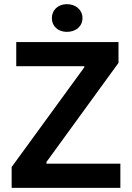

<svg xmlns="http://www.w3.org/2000/svg" viewBox="-20 -902 633 922"><path d="M301 -749C345 -749 376 -776 376 -815C376 -854 345 -882 301 -882C259 -882 229 -854 229 -815C229 -776 259 -749 301 -749ZM36 0H558V-116H203V-124L549 -600V-700H58V-584H385V-579L36 -100Z"/></svg>

Font: Fixel Display SemiBold
Style: Regular
Weight: 600
Designer: AlfaBravo + MacPaw
Foundry: Kyrylo Tkachov, Marchela Mozhyna, Serhii Makarenko, Maria Weinstein, Zakhar Kryvoshyya
Version: Version 1.211